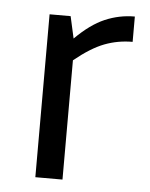

<svg xmlns="http://www.w3.org/2000/svg" viewBox="-45 -589 491 627"><g transform="rotate(5 200.5 -275.5)"><path d="M372 -468Q324 -468 280.5 -451.5Q237 -435 183 -391V0H94V-534H163L179 -462Q228 -511 274.5 -531Q321 -551 372 -551Z"/></g></svg>

Font: Martel Sans
Style: Regular
Weight: 400
Designer: Dan Reynolds and Mathieu Réguer
Foundry: Dan Reynolds and Mathieu Réguer
Version: Version 1.002; ttfautohint (v1.1) -l 5 -r 5 -G 72 -x 0 -D la